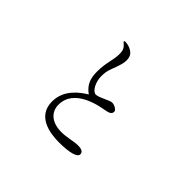

<svg xmlns="http://www.w3.org/2000/svg" viewBox="-176 -1069 1351 1351"><g transform="rotate(45 500.0 -393.5)"><path d="M545 22C645 22 712 6 712 -25C712 -47 694 -58 656 -58C613 -58 563 -41 508 -41C401 -41 356 -99 356 -163C356 -322 560 -358 611 -367C644 -373 669 -379 669 -406C669 -422 638 -441 613 -441C589 -441 523 -399 492 -399C460 -399 427 -459 427 -518C427 -581 445 -606 455 -637C464 -664 475 -692 475 -721C475 -759 463 -780 428 -797C414 -804 393 -809 380 -809C369 -809 366 -807 366 -803C366 -799 373 -796 386 -783C403 -766 408 -749 408 -721C408 -653 383 -611 383 -521C383 -447 403 -403 456 -365C401 -331 308 -265 308 -147C308 -2 451 22 545 22Z"/></g></svg>

Font: Shippori Mincho OTF
Style: Regular
Weight: 400
Designer: FONTDASU
Foundry: FONTDASU / Google Inc. / but / Adobe
Version: Version 3.300;hotconv 1.0.109;makeotfexe 2.5.65596